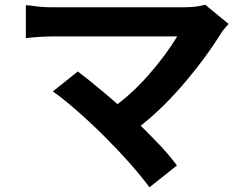

<svg xmlns="http://www.w3.org/2000/svg" viewBox="-20 -732 1040 817"><path d="M919 -588Q850 -477 750.5 -362.5Q651 -248 537 -165L438 -258Q533 -323 609.5 -410Q686 -497 734 -577H513H418H328H254H205Q167 -577 132 -574Q97 -571 90 -570V-710Q103 -709 111.5 -708Q120 -707 127 -706Q160 -701 205 -701H417H517H614H699H760Q817 -701 853 -712L953 -630Q929 -605 919 -588ZM205 -343 311 -428Q355 -395 420 -340.5Q485 -286 541 -234Q604 -173 650.5 -124.5Q697 -76 733 -28L616 65Q544 -32 425 -151Q370 -206 309 -259.5Q248 -313 205 -343Z"/></svg>

Font: Merged Yaku Han JP
Style: Bold
Weight: 700
Designer: Ryoko NISHIZUKA 西塚涼子 (kana, bopomofo & ideographs); Paul D. Hunt (Latin, Greek & Cyrillic); Sandoll Communications 산돌커뮤니
Foundry: Adobe
Version: Version 2.004